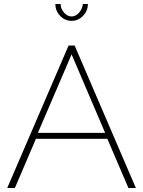

<svg xmlns="http://www.w3.org/2000/svg" viewBox="-20 -937 715 957"><path d="M393.1 -917H418Q418 -882.8 393.6 -857.9Q369.1 -833 336.9 -833Q303.7 -833 279.8 -857.9Q255.9 -882.8 255.9 -917H282.2Q282.2 -893.6 299.1 -874.3Q315.9 -855 336.9 -855Q356.9 -855 373.5 -873.3Q390.1 -891.6 393.1 -917ZM321.8 -710H352.1L657.2 0H620.1L515.1 -245.1H159.2L54.2 0H16.1ZM503.9 -274.9 336.9 -666 168.9 -274.9Z"/></svg>

Font: Rawline ExtraLight
Style: Regular
Weight: 275
Designer: Matt McInerney, Pablo Impallari, Rodrigo Fuenzalida
Foundry: Matt McInerney, Pablo Impallari, Rodrigo Fuenzalida
Version: Version 4.020;PS 004.020;hotconv 1.0.88;makeotf.lib2.5.64775